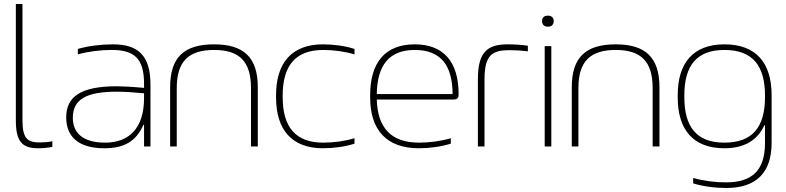

<svg xmlns="http://www.w3.org/2000/svg" viewBox="-20 -730 3920 957"><path d="M179 -20C119 -20 92 -37 92 -130V-710H59V-130C59 -28 88 9 169 9C193 9 218 7 241 2V-26C223 -22 196 -20 179 -20Z M543 -509C483 -509 419 -501 368 -486V-459C423 -474 482 -481 536 -481C645 -481 698 -443 698 -313V-292C633 -298 585 -300 562 -300C382 -300 310 -248 310 -145C310 -48 372 9 500 9C599 9 658 -25 695 -108H698V0H730V-308C730 -453 669 -509 543 -509ZM343 -143C343 -235 411 -273 562 -273C598 -273 648 -270 698 -265V-241C698 -93 625 -19 504 -19C389 -19 343 -71 343 -143Z M828 -295V0H861V-291C861 -424 920 -481 1047 -481C1173 -481 1231 -424 1231 -291V0H1265V-295C1265 -444 1195 -509 1047 -509C897 -509 828 -444 828 -295Z M1356 -256V-244C1356 -85 1433 9 1590 9C1643 9 1702 1 1747 -14V-41C1696 -26 1642 -19 1591 -19C1453 -19 1389 -97 1389 -246V-254C1389 -403 1453 -481 1591 -481C1641 -481 1696 -474 1747 -459V-486C1702 -501 1643 -509 1590 -509C1433 -509 1356 -415 1356 -256Z M2266 -260C2266 -422 2191 -509 2047 -509C1898 -509 1825 -416 1825 -256V-244C1825 -84 1905 9 2068 9C2122 9 2180 1 2227 -14V-41C2176 -26 2118 -19 2069 -19C1929 -19 1862 -93 1858 -234H2241C2261 -234 2266 -243 2266 -260ZM1858 -261C1860 -405 1920 -481 2047 -481C2177 -481 2235 -405 2236 -261Z M2520 -480C2545 -480 2584 -478 2611 -474V-502C2578 -507 2543 -509 2510 -509C2403 -509 2362 -464 2362 -334V0H2395V-334C2395 -456 2433 -480 2520 -480Z M2695 -500V0H2728V-500ZM2682 -624C2682 -608 2692 -597 2711 -597C2730 -597 2739 -607 2740 -624V-625C2740 -642 2729 -652 2711 -652C2692 -652 2682 -642 2682 -625Z M2830 -295V0H2863V-291C2863 -424 2922 -481 3049 -481C3175 -481 3233 -424 3233 -291V0H3267V-295C3267 -444 3197 -509 3049 -509C2899 -509 2830 -444 2830 -295Z M3358 -256V-244C3358 -84 3435 9 3590 9C3688 9 3755 -29 3790 -106H3793V-17C3793 117 3731 179 3599 179C3545 179 3488 172 3435 157V184C3483 199 3543 207 3600 207C3751 207 3826 129 3826 -18V-256C3826 -416 3749 -509 3591 -509C3435 -509 3358 -416 3358 -256ZM3391 -246V-254C3391 -403 3452 -481 3591 -481C3731 -481 3793 -403 3793 -254V-246C3793 -97 3731 -19 3591 -19C3452 -19 3391 -97 3391 -246Z"/></svg>

Font: LT Wave Text Thin
Style: Regular
Weight: 100
Designer: Daniel Lyons
Version: Version 2.5 (Glyphs App)